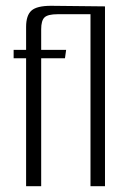

<svg xmlns="http://www.w3.org/2000/svg" viewBox="-20 -642 442 662"><path d="M70 -441H27V-470H70V-549Q70 -589 88.5 -605.5Q107 -622 156 -622L341 -620H342V0H292V-593H179Q145 -593 133.5 -582Q122 -571 122 -541V-470H208L204 -441H122V0H70Z"/></svg>

Font: Smooch Sans
Style: Regular
Weight: 400
Designer: Robert E. Leuschke
Foundry: Robert E. Leuschke
Version: Version 1.010; ttfautohint (v1.8.3)